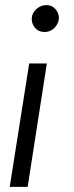

<svg xmlns="http://www.w3.org/2000/svg" viewBox="-20 -539 288 750"><path d="M18 191 94 -291H163L88 191ZM154 -414Q131 -414 117.5 -429.5Q104 -445 104 -465Q104 -480 112.5 -492.5Q121 -505 134 -512Q147 -519 161 -519Q183 -519 196.5 -503.5Q210 -488 210 -470Q210 -455 202 -442Q194 -429 181.5 -421.5Q169 -414 154 -414Z"/></svg>

Font: MuseoModerno Light
Style: Italic
Weight: 300
Italic angle: -9°
Designer: Pablo Cosgaya, Héctor Gatti, Marcela Romero, and the Authors of The MuseoModerno Project.
Foundry: Omnibus-Type Team
Version: Version 1.003